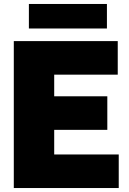

<svg xmlns="http://www.w3.org/2000/svg" viewBox="-20 -947 650 967"><path d="M49.5 0V-740H573V-571H253V-462H520.5V-293H253V-169H578V0ZM125.5 -803.5V-927H518.5V-803.5Z"/></svg>

Font: Encode Sans SemiCondensed SemiCondensed Black
Style: Regular
Weight: 900
Width: 4
Designer: Multiple Designers
Foundry: Impallari Type
Version: Version 3.000; ttfautohint (v1.8.3) -l 8 -r 50 -G 200 -x 14 